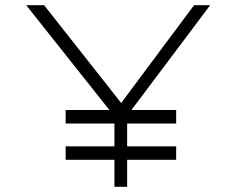

<svg xmlns="http://www.w3.org/2000/svg" viewBox="-20 -720 911 740"><path d="M421 0V-305L431 -259L81 -700H150L455 -313L438 -311L728 -700H790L458 -258L470 -313V0ZM233 -104V-156H659V-104ZM233 -244V-296H659V-244Z"/></svg>

Font: Lexend Tera ExtraLight
Style: Regular
Weight: 250
Designer: Bonnie Shaver-Troup, Thomas Jockin
Foundry: Lexend
Version: Version 1.007